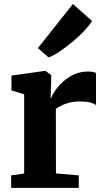

<svg xmlns="http://www.w3.org/2000/svg" viewBox="-20 -910 506 930"><path d="M34 0V-60.5L97 -69.5V-453.5L35.5 -472V-544L197 -566.5H201L228 -546V-522.5L225 -435L228 -435.5Q232.5 -449.5 247 -470.8Q261.5 -492 284.5 -513.5Q307.5 -535 338.2 -549.2Q369 -563.5 405.5 -563.5Q419.5 -563.5 429.2 -561.5Q439 -559.5 445 -557V-401Q434.5 -409 416.2 -413.8Q398 -418.5 367 -418.5Q339 -418.5 316.2 -412.8Q293.5 -407 277.2 -398.8Q261 -390.5 250.5 -383L251 -70L361.5 -60.5V0ZM215 -632 163.5 -677 333 -890.5 426 -808.5Q413 -787 387.5 -760Q362 -733 330.8 -707Q299.5 -681 269.2 -660.8Q239 -640.5 216.5 -632Z"/></svg>

Font: Merriweather 24pt ExtraBold
Style: Regular
Weight: 800
Version: Version 2.100